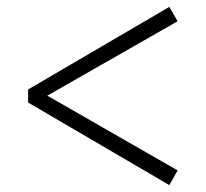

<svg xmlns="http://www.w3.org/2000/svg" viewBox="-20 -631 602 560"><path d="M118 -352 498 -569 474 -611 62 -370V-332L474 -91L498 -134Z"/></svg>

Font: Noto Serif Tangut
Style: Regular
Weight: 400
Designer: YANG Xicheng
Foundry: Liu Zhao Studio
Version: Version 2.169